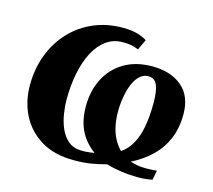

<svg xmlns="http://www.w3.org/2000/svg" viewBox="-86 -660 858 773"><g transform="rotate(15 343.0 -273.0)"><path d="M281 10.5Q200.5 10.5 145.2 -23Q90 -56.5 61.8 -112.2Q33.5 -168 33.5 -235Q33.5 -305 56 -363.8Q78.5 -422.5 119.2 -465.8Q160 -509 215.2 -532.5Q270.5 -556 335 -556Q375.5 -556 401.2 -547.5Q427 -539 437 -531L416.5 -487.5Q408.5 -491 399.2 -493.8Q390 -496.5 378.2 -498Q366.5 -499.5 349 -499.5Q311.5 -499.5 282 -478.2Q252.5 -457 232.2 -418.8Q212 -380.5 201.5 -329.2Q191 -278 191 -217.5Q191 -192 195.8 -160.8Q200.5 -129.5 212.5 -101Q224.5 -72.5 246.2 -54Q268 -35.5 300.5 -35Q309.5 -34.5 323.5 -35.5Q337.5 -36.5 355.5 -39.5Q326.5 -61 308 -87.5Q289.5 -114 281.2 -145Q273 -176 273 -211.5Q273 -277 299 -327.8Q325 -378.5 373.8 -407.5Q422.5 -436.5 490.5 -436.5Q568.5 -436.5 614.8 -397Q661 -357.5 661 -282.5Q661 -224.5 641.8 -179.2Q622.5 -134 587.5 -100.5Q552.5 -67 505.5 -43.5Q518.5 -39 534.8 -36Q551 -33 569 -33Q579 -33 593.2 -33.8Q607.5 -34.5 616.5 -35.5L609 4Q601.5 6 584.5 8Q567.5 10 555.5 10Q513.5 10 479 5Q444.5 0 416.5 -8.5Q381.5 1 351.2 5.8Q321 10.5 281 10.5ZM485 -394Q465 -394 449.8 -379.8Q434.5 -365.5 424.2 -341.2Q414 -317 408.8 -286.5Q403.5 -256 403.5 -223.5Q403.5 -195 409 -167.2Q414.5 -139.5 426.5 -116Q438.5 -92.5 456.5 -74.5Q482.5 -92 499.5 -121.8Q516.5 -151.5 524.8 -194.8Q533 -238 533 -296Q533 -344.5 522.5 -369.2Q512 -394 485 -394Z"/></g></svg>

Font: Merriweather 48pt ExtraBold
Style: Italic
Weight: 800
Italic angle: -7.8°
Version: Version 2.101